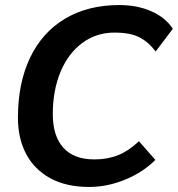

<svg xmlns="http://www.w3.org/2000/svg" viewBox="-20 -730 704 760"><path d="M51 -264Q51 -401 99 -501.5Q147 -602 237.5 -656Q328 -710 452 -710Q524 -710 580 -685Q636 -660 664 -616L596 -526Q568 -564 531.5 -582.5Q495 -601 433 -601Q362 -601 306.5 -560.5Q251 -520 220 -446.5Q189 -373 189 -278Q189 -192 230.5 -145.5Q272 -99 354 -99Q406 -99 448 -116Q490 -133 530 -171L595 -97Q546 -48 475.5 -19Q405 10 333 10Q242 10 179 -24.5Q116 -59 83.5 -120.5Q51 -182 51 -264Z"/></svg>

Font: Niramit
Style: Bold Italic
Weight: 700
Italic angle: -10°
Designer: Katatrad Aksorn Co.,Ltd.
Foundry: Cadson Demak Co.,Ltd.
Version: Version 1.001; ttfautohint (v1.6)